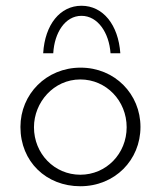

<svg xmlns="http://www.w3.org/2000/svg" viewBox="-20 -639 559 667"><path d="M263 -619C189 -619 136 -554 130 -454H165C169 -525 206 -584 263 -584C320 -584 359 -525 364 -454H398C391 -553 338 -619 263 -619ZM51 -198C51 -77 141 8 259 8C379 8 468 -83 468 -198C468 -312 379 -404 260 -404C141 -404 51 -312 51 -198ZM98 -197C98 -283 166 -363 259 -363C349 -363 420 -289 420 -197C420 -105 349 -32 259 -32C169 -32 98 -105 98 -197Z"/></svg>

Font: Sulaf Light
Style: Regular
Weight: 300
Designer: Bandar Raffah (Arabic) and Santiago Orozco (Latin)
Foundry: Caramella and Typemade
Version: Version 1.005;PS 001.005;hotconv 1.0.88;makeotf.lib2.5.64775